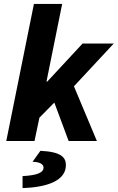

<svg xmlns="http://www.w3.org/2000/svg" viewBox="-20 -719 600 979"><path d="M12 0H156L181 -119L257 -196L330 0H474L357 -279L560 -497H401L221 -303H217L297 -699H153ZM95 240C221 236 316 202 316 123C316 84 293 55 186 50L146 106C190 107 202 122 202 136C202 160 172 175 95 179Z"/></svg>

Font: Source Sans Pro
Style: Bold Italic
Weight: 700
Italic angle: -11°
Designer: Paul D. Hunt
Foundry: Adobe Systems Incorporated
Version: Version 3.006;hotconv 1.0.111;makeotfexe 2.5.65597